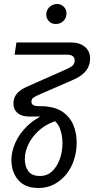

<svg xmlns="http://www.w3.org/2000/svg" viewBox="-20 -722 472 959"><path d="M172 217Q105 217 71 177Q37 137 37 77Q37 36 56.5 -9Q76 -54 117.5 -94Q159 -134 226 -160L255 -117Q205 -99 171.5 -67.5Q138 -36 121 0.5Q104 37 104 73Q104 110 122 133.5Q140 157 179 157Q216 157 241 133Q266 109 279 71.5Q292 34 292 -7Q292 -48 278.5 -82Q265 -116 235 -129Q225 -135 208 -137.5Q191 -140 175 -140H123Q89 -140 68 -157.5Q47 -175 47 -205Q47 -234 64.5 -254.5Q82 -275 117 -290L311 -376Q334 -386 343.5 -395.5Q353 -405 353 -420Q353 -449 314 -449H53L62 -510H333Q377 -510 403.5 -488.5Q430 -467 430 -430Q430 -395 410 -369Q390 -343 349 -325L168 -246Q154 -239 145.5 -233Q137 -227 137 -214Q137 -193 169 -192L207 -191Q265 -185 299 -159Q333 -133 348 -94Q363 -55 363 -9Q363 33 350.5 73.5Q338 114 313 146Q288 178 252.5 197.5Q217 217 172 217ZM259 -602Q238 -602 224.5 -616Q211 -630 211 -650Q211 -663 218 -675Q225 -687 237.5 -694.5Q250 -702 265 -702Q285 -702 298.5 -688.5Q312 -675 312 -655Q312 -639 304.5 -627Q297 -615 284.5 -608.5Q272 -602 259 -602Z"/></svg>

Font: MuseoModerno Light
Style: Italic
Weight: 300
Italic angle: -9°
Designer: Pablo Cosgaya, Héctor Gatti, Marcela Romero, and the Authors of The MuseoModerno Project.
Foundry: Omnibus-Type Team
Version: Version 1.003